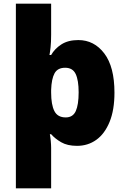

<svg xmlns="http://www.w3.org/2000/svg" viewBox="-20 -780 683 1040"><path d="M600 -278Q600 -184 573.5 -119.5Q547 -55 501.5 -22.5Q456 10 397 10Q345 10 311.5 -9.5Q278 -29 257 -53H250Q253 -38 255 -16.5Q257 5 257 21V240H66V-760H257V-592Q257 -552 254 -524.5Q251 -497 248 -482H257Q276 -516 312.5 -539.5Q349 -563 404 -563Q490 -563 545 -490.5Q600 -418 600 -278ZM406 -280Q406 -345 390 -379Q374 -413 333 -413Q292 -413 275.5 -383Q259 -353 257 -293V-279Q257 -213 274.5 -178.5Q292 -144 336 -144Q375 -144 390.5 -178.5Q406 -213 406 -280Z"/></svg>

Font: Noto Sans Oriya Blk
Style: Regular
Weight: 900
Designer: Amélie Bonet and Sol Matas
Foundry: Google LLC
Version: Version 2.006; ttfautohint (v1.8.4.7-5d5b)